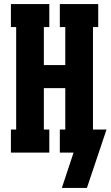

<svg xmlns="http://www.w3.org/2000/svg" viewBox="-20 -755 547 950"><path d="M286 175 344 0H276V-114H303V-319H197V-114H224V0H34V-114H60V-621H34V-735H224V-621H197V-433H303V-621H276V-735H466V-621H440V-114H507L410 175Z"/></svg>

Font: Iosevka Curly Slab Heavy
Style: Regular
Weight: 900
Monospace: yes
Designer: Belleve Invis
Foundry: Belleve Invis
Version: Version 22.1.2; ttfautohint (v1.8.4)